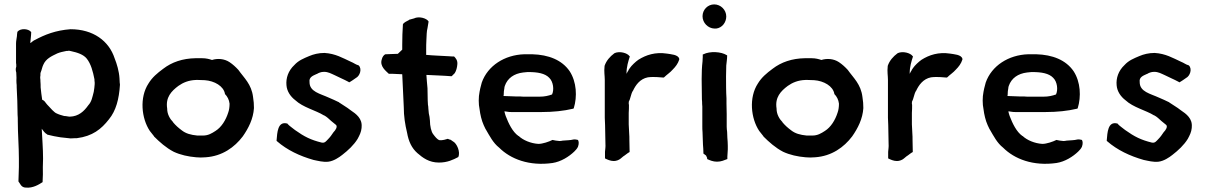

<svg xmlns="http://www.w3.org/2000/svg" viewBox="-20 -736 5495 874"><path d="M53 -449C54 -446 54 -442 54 -437V-432C51 -425 51 -415 54 -406C54 -398 55 -391 55 -382C55 -375 54 -365 55 -358C56 -353 56 -346 56 -338C56 -337 56 -340 56 -338C58 -298 60 -256 60 -215V-214C61 -205 61 -195 61 -184C61 -127 66 -70 66 -14V25C66 48 64 67 64 88V90C71 97 75 118 98 118C130 121 157 104 174 93V90C175 68 176 48 175 25C175 13 176 -1 176 -14C176 -61 172 -105 170 -150C176 -143 182 -131 195 -124V-123H196C216 -118 234 -114 255 -111C269 -109 287 -108 301 -106H302C310 -106 318 -107 323 -107H330C401 -116 441 -148 476 -193C508 -232 522 -285 526 -350C526 -350 526 -351 526 -351C526 -355 525 -357 525 -359C525 -366 524 -373 524 -378V-379C522 -412 512 -445 502 -470C476 -550 404 -603 301 -603C233 -598 183 -578 137 -553C137 -553 136 -553 136 -553C130 -549 126 -546 119 -540C119 -540 118 -541 118 -543C119 -556 122 -574 122 -590L121 -591C109 -606 73 -608 60 -592L59 -591V-590C58 -583 57 -576 57 -571C56 -561 53 -550 53 -538ZM163 -381V-386C164 -388 164 -394 164 -397C164 -401 164 -404 165 -406C170 -417 172 -431 177 -441C189 -469 214 -480 241 -493C253 -498 267 -501 282 -504H288C290 -505 292 -505 295 -505C297 -505 300 -504 304 -503C332 -497 360 -488 375 -469C394 -445 403 -411 410 -375C410 -371 410 -366 411 -361V-353C411 -347 408 -323 407 -320V-319C400 -292 397 -273 382 -257C363 -230 338 -206 298 -205C290 -205 282 -208 272 -208C260 -211 247 -215 235 -221C229 -224 225 -229 218 -235C209 -246 196 -257 188 -268C185 -273 180 -279 172 -282C169 -300 167 -320 165 -338C165 -347 165 -356 164 -366C164 -370 164 -375 163 -381Z M656 -356C614 -292 624 -197 662 -140C665 -136 675 -123 681 -116C681 -116 681 -115 681 -115C706 -90 736 -63 771 -45C801 -31 837 -23 873 -20C875 -20 872 -20 873 -20C881 -20 886 -19 894 -19C902 -19 909 -20 916 -20C916 -20 914 -20 916 -20C992 -25 1048 -66 1085 -115C1111 -152 1133 -195 1136 -244C1136 -246 1136 -243 1136 -244C1136 -260 1135 -277 1132 -294C1125 -353 1091 -381 1065 -418C1053 -431 1040 -443 1025 -453C1001 -469 970 -471 945 -463C933 -467 919 -471 900 -471H870C811 -470 762 -453 723 -423C696 -403 673 -384 656 -356ZM741 -241V-242C733 -293 760 -321 792 -345C813 -360 839 -371 872 -372H883C893 -372 902 -371 912 -371C956 -368 998 -344 1004 -309V-308C1015 -297 1023 -282 1025 -264C1025 -249 1023 -235 1019 -224C1008 -189 988 -157 961 -140C944 -129 928 -119 904 -119H878C848 -122 826 -128 807 -143C791 -155 781 -164 768 -179V-180C754 -194 741 -216 741 -241Z M1239 -95 1241 -93C1287 -53 1344 -26 1407 -8C1427 -4 1452 3 1475 0C1499 -3 1523 -19 1538 -31C1564 -51 1591 -76 1608 -104C1617 -121 1624 -134 1626 -154V-157C1630 -196 1602 -217 1575 -235C1559 -248 1540 -258 1523 -270V-271H1522C1507 -279 1493 -284 1478 -291C1437 -310 1389 -318 1389 -362V-363C1386 -384 1403 -391 1421 -399H1422C1430 -404 1441 -409 1455 -409C1474 -409 1487 -401 1503 -394C1522 -384 1543 -376 1567 -363L1569 -361C1573 -362 1599 -380 1600 -381C1618 -390 1629 -422 1613 -438L1611 -439C1599 -442 1590 -450 1577 -455C1540 -472 1507 -492 1457 -495C1430 -495 1407 -489 1388 -481C1362 -470 1339 -461 1320 -440C1292 -414 1281 -380 1284 -348C1286 -320 1303 -296 1324 -280C1359 -247 1417 -234 1454 -211H1455C1467 -205 1478 -194 1488 -185C1496 -178 1500 -175 1510 -167C1517 -159 1508 -144 1498 -134C1490 -122 1483 -112 1473 -102C1464 -93 1459 -84 1444 -87C1395 -99 1365 -114 1323 -144C1311 -154 1298 -162 1289 -172L1288 -174H1286C1244 -184 1242 -133 1239 -97Z M1718 -466C1707 -434 1738 -412 1750 -400H1768C1781 -400 1797 -398 1811 -398C1813 -349 1816 -299 1818 -249C1818 -207 1824 -169 1833 -132C1840 -92 1854 -62 1880 -39C1904 -18 1933 4 1978 4C2017 4 2043 -9 2066 -21C2077 -43 2060 -84 2041 -93L2031 -100H2030C2026 -101 2022 -102 2019 -104H2018C2011 -102 1995 -96 1979 -98C1969 -103 1961 -113 1952 -125C1943 -136 1937 -163 1937 -188C1936 -199 1935 -209 1932 -220L1930 -241C1930 -248 1929 -254 1928 -260L1927 -279C1927 -295 1926 -317 1926 -333V-334C1925 -339 1921 -395 1921 -395C1955 -393 1999 -392 2034 -389H2036L2050 -403C2057 -414 2061 -429 2062 -445C2063 -462 2054 -472 2047 -479H2045C2038 -479 2032 -479 2024 -480H2023C1993 -482 1953 -483 1923 -486H1920V-510C1920 -525 1920 -539 1921 -554C1922 -573 1922 -594 1926 -608L1931 -638C1924 -652 1888 -664 1864 -652L1842 -646V-645C1833 -640 1818 -634 1814 -625V-623C1812 -595 1811 -563 1811 -532V-510C1805 -504 1799 -499 1791 -491C1771 -491 1753 -489 1736 -489H1734C1727 -486 1720 -476 1718 -466Z M2163 -239C2166 -215 2172 -188 2182 -166C2185 -159 2188 -154 2191 -147H2192V-146C2209 -117 2225 -85 2252 -64C2304 -12 2389 21 2495 6C2534 0 2570 -23 2594 -46C2600 -52 2607 -59 2611 -68C2616 -82 2615 -92 2611 -99C2605 -101 2597 -102 2590 -101C2574 -97 2564 -98 2543 -96H2542C2529 -93 2524 -94 2510 -96L2495 -99C2479 -91 2450 -81 2431 -81C2396 -83 2361 -98 2341 -117H2340C2313 -136 2295 -174 2282 -208C2280 -214 2278 -220 2276 -229H2279C2289 -228 2294 -226 2306 -226H2447C2498 -226 2546 -231 2588 -241L2591 -242L2592 -244C2608 -296 2605 -363 2573 -412C2538 -463 2477 -487 2403 -489H2366C2277 -486 2200 -437 2173 -360C2171 -351 2168 -342 2166 -333L2163 -318C2158 -294 2158 -262 2163 -239ZM2272 -299C2272 -300 2273 -303 2273 -304V-306C2273 -315 2274 -327 2276 -335V-336C2276 -339 2277 -341 2278 -345C2290 -380 2320 -401 2361 -406C2367 -407 2371 -407 2381 -408H2386C2427 -408 2461 -402 2480 -382C2499 -364 2503 -327 2493 -306C2476 -300 2459 -296 2437 -296H2369C2361 -296 2355 -296 2347 -297H2326C2308 -297 2291 -299 2272 -299Z M2732 -435C2729 -409 2733 -392 2733 -372V-200C2734 -177 2735 -156 2735 -132C2735 -114 2736 -96 2736 -80C2737 -70 2735 -56 2734 -45V-15C2744 -10 2758 -3 2774 -3C2786 -3 2798 -8 2805 -14L2817 -24C2827 -30 2836 -39 2846 -44V-47C2846 -63 2845 -81 2845 -97C2845 -108 2845 -120 2844 -130C2844 -145 2842 -156 2842 -170V-222C2843 -236 2843 -247 2843 -257V-259C2842 -261 2842 -264 2842 -267C2842 -268 2843 -269 2842 -272C2850 -286 2852 -308 2860 -321V-322H2861C2873 -348 2893 -377 2929 -384C2962 -388 2987 -383 2999 -383H3001L3003 -384C3015 -396 3031 -406 3042 -419C3055 -432 3066 -446 3072 -465V-468C3068 -488 3032 -489 3016 -492C2963 -500 2921 -486 2886 -464C2873 -455 2855 -438 2847 -426L2841 -417V-416C2838 -411 2835 -407 2832 -400V-403C2832 -432 2840 -457 2847 -479L2845 -481C2836 -494 2802 -505 2777 -494V-493H2776C2757 -479 2740 -460 2732 -436Z M3174 -376C3174 -355 3175 -316 3175 -295C3175 -287 3175 -282 3176 -272C3176 -266 3176 -261 3177 -251V-161C3177 -152 3177 -145 3178 -134C3178 -118 3180 -91 3180 -77C3181 -66 3182 -51 3182 -40V-37L3194 -28C3195 -26 3197 -22 3199 -17V-12C3212 -6 3226 0 3244 0C3264 0 3277 -7 3291 -12V-23C3291 -34 3293 -44 3293 -56V-72C3293 -84 3292 -97 3291 -109L3290 -134V-135C3289 -144 3288 -151 3288 -159V-216C3288 -231 3287 -250 3287 -265V-288C3285 -316 3285 -359 3285 -389C3285 -395 3286 -438 3286 -438C3287 -450 3290 -467 3290 -481V-484L3288 -485C3263 -501 3212 -504 3182 -489L3179 -488V-476C3179 -471 3178 -466 3178 -457C3175 -432 3174 -404 3174 -376ZM3178 -662C3178 -632 3203 -607 3232 -606H3240C3267 -609 3286 -634 3286 -661C3286 -691 3261 -716 3231 -716C3202 -716 3178 -692 3178 -662Z M3430 -356C3388 -292 3398 -197 3436 -140C3439 -136 3449 -123 3455 -116C3455 -116 3455 -115 3455 -115C3480 -90 3510 -63 3545 -45C3575 -31 3611 -23 3647 -20C3649 -20 3646 -20 3647 -20C3655 -20 3660 -19 3668 -19C3676 -19 3683 -20 3690 -20C3690 -20 3688 -20 3690 -20C3766 -25 3822 -66 3859 -115C3885 -152 3907 -195 3910 -244C3910 -246 3910 -243 3910 -244C3910 -260 3909 -277 3906 -294C3899 -353 3865 -381 3839 -418C3827 -431 3814 -443 3799 -453C3775 -469 3744 -471 3719 -463C3707 -467 3693 -471 3674 -471H3644C3585 -470 3536 -453 3497 -423C3470 -403 3447 -384 3430 -356ZM3515 -241V-242C3507 -293 3534 -321 3566 -345C3587 -360 3613 -371 3646 -372H3657C3667 -372 3676 -371 3686 -371C3730 -368 3772 -344 3778 -309V-308C3789 -297 3797 -282 3799 -264C3799 -249 3797 -235 3793 -224C3782 -189 3762 -157 3735 -140C3718 -129 3702 -119 3678 -119H3652C3622 -122 3600 -128 3581 -143C3565 -155 3555 -164 3542 -179V-180C3528 -194 3515 -216 3515 -241Z M4021 -435C4018 -409 4022 -392 4022 -372V-200C4023 -177 4024 -156 4024 -132C4024 -114 4025 -96 4025 -80C4026 -70 4024 -56 4023 -45V-15C4033 -10 4047 -3 4063 -3C4075 -3 4087 -8 4094 -14L4106 -24C4116 -30 4125 -39 4135 -44V-47C4135 -63 4134 -81 4134 -97C4134 -108 4134 -120 4133 -130C4133 -145 4131 -156 4131 -170V-222C4132 -236 4132 -247 4132 -257V-259C4131 -261 4131 -264 4131 -267C4131 -268 4132 -269 4131 -272C4139 -286 4141 -308 4149 -321V-322H4150C4162 -348 4182 -377 4218 -384C4251 -388 4276 -383 4288 -383H4290L4292 -384C4304 -396 4320 -406 4331 -419C4344 -432 4355 -446 4361 -465V-468C4357 -488 4321 -489 4305 -492C4252 -500 4210 -486 4175 -464C4162 -455 4144 -438 4136 -426L4130 -417V-416C4127 -411 4124 -407 4121 -400V-403C4121 -432 4129 -457 4136 -479L4134 -481C4125 -494 4091 -505 4066 -494V-493H4065C4046 -479 4029 -460 4021 -436Z M4457 -239C4460 -215 4466 -188 4476 -166C4479 -159 4482 -154 4485 -147H4486V-146C4503 -117 4519 -85 4546 -64C4598 -12 4683 21 4789 6C4828 0 4864 -23 4888 -46C4894 -52 4901 -59 4905 -68C4910 -82 4909 -92 4905 -99C4899 -101 4891 -102 4884 -101C4868 -97 4858 -98 4837 -96H4836C4823 -93 4818 -94 4804 -96L4789 -99C4773 -91 4744 -81 4725 -81C4690 -83 4655 -98 4635 -117H4634C4607 -136 4589 -174 4576 -208C4574 -214 4572 -220 4570 -229H4573C4583 -228 4588 -226 4600 -226H4741C4792 -226 4840 -231 4882 -241L4885 -242L4886 -244C4902 -296 4899 -363 4867 -412C4832 -463 4771 -487 4697 -489H4660C4571 -486 4494 -437 4467 -360C4465 -351 4462 -342 4460 -333L4457 -318C4452 -294 4452 -262 4457 -239ZM4566 -299C4566 -300 4567 -303 4567 -304V-306C4567 -315 4568 -327 4570 -335V-336C4570 -339 4571 -341 4572 -345C4584 -380 4614 -401 4655 -406C4661 -407 4665 -407 4675 -408H4680C4721 -408 4755 -402 4774 -382C4793 -364 4797 -327 4787 -306C4770 -300 4753 -296 4731 -296H4663C4655 -296 4649 -296 4641 -297H4620C4602 -297 4585 -299 4566 -299Z M5018 -95 5020 -93C5066 -53 5123 -26 5186 -8C5206 -4 5231 3 5254 0C5278 -3 5302 -19 5317 -31C5343 -51 5370 -76 5387 -104C5396 -121 5403 -134 5405 -154V-157C5409 -196 5381 -217 5354 -235C5338 -248 5319 -258 5302 -270V-271H5301C5286 -279 5272 -284 5257 -291C5216 -310 5168 -318 5168 -362V-363C5165 -384 5182 -391 5200 -399H5201C5209 -404 5220 -409 5234 -409C5253 -409 5266 -401 5282 -394C5301 -384 5322 -376 5346 -363L5348 -361C5352 -362 5378 -380 5379 -381C5397 -390 5408 -422 5392 -438L5390 -439C5378 -442 5369 -450 5356 -455C5319 -472 5286 -492 5236 -495C5209 -495 5186 -489 5167 -481C5141 -470 5118 -461 5099 -440C5071 -414 5060 -380 5063 -348C5065 -320 5082 -296 5103 -280C5138 -247 5196 -234 5233 -211H5234C5246 -205 5257 -194 5267 -185C5275 -178 5279 -175 5289 -167C5296 -159 5287 -144 5277 -134C5269 -122 5262 -112 5252 -102C5243 -93 5238 -84 5223 -87C5174 -99 5144 -114 5102 -144C5090 -154 5077 -162 5068 -172L5067 -174H5065C5023 -184 5021 -133 5018 -97Z"/></svg>

Font: Hussar Pisanka
Style: Sbd
Weight: 600
Designer: Robert Jablonski
Foundry: Cannot Into Space Fonts
Version: Version 1.070